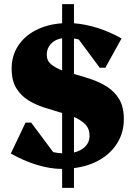

<svg xmlns="http://www.w3.org/2000/svg" viewBox="-20 -797 648 924"><path d="M279 107V16Q222 16 158 -3.5Q94 -23 32 -58L103 -207H130L236 -65Q257 -60 279 -59V-253Q239 -265 196 -278.5Q153 -292 117 -314Q81 -336 58.5 -372.5Q36 -409 36 -467Q36 -528 66.5 -575.5Q97 -623 152 -651.5Q207 -680 279 -685V-777H336V-685Q450 -676 565 -612L487 -471H460L359 -607Q348 -610 336 -612V-441Q376 -430 418 -416Q460 -402 496 -379Q532 -356 554 -319Q576 -282 576 -224Q576 -161 546 -111Q516 -61 462 -29Q408 3 336 12V107ZM205 -534Q205 -505 225.5 -488Q246 -471 279 -458V-613Q246 -608 225.5 -586.5Q205 -565 205 -534ZM411 -143Q411 -178 390 -199Q369 -220 336 -234V-63Q370 -71 390.5 -92Q411 -113 411 -143Z"/></svg>

Font: Platypi ExtraBold
Style: Regular
Weight: 800
Designer: David Sargent
Foundry: Bolt Cutter Type
Version: Version 1.200; ttfautohint (v1.8.4.7-5d5b)